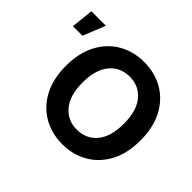

<svg xmlns="http://www.w3.org/2000/svg" viewBox="-158 -981 1235 1235"><g transform="rotate(45 460.0 -363.5)"><path d="M524.9 9.8Q428.7 9.8 351.8 -34.2Q274.9 -78.1 230.2 -161.6Q185.5 -245.1 185.5 -363.3Q185.5 -481.9 230.2 -565.7Q274.9 -649.4 351.8 -693.4Q428.7 -737.3 524.9 -737.3Q621.6 -737.3 698.2 -693.4Q774.9 -649.4 819.6 -565.7Q864.3 -481.9 864.3 -363.3Q864.3 -244.6 819.6 -161.4Q774.9 -78.1 698.2 -34.2Q621.6 9.8 524.9 9.8ZM524.9 -122.6Q609.9 -122.6 661.4 -184.3Q712.9 -246.1 712.9 -363.3Q712.9 -481 661.4 -543Q609.9 -605 524.9 -605Q440.4 -605 388.7 -542.7Q336.9 -480.5 336.9 -363.3Q336.9 -246.6 388.7 -184.6Q440.4 -122.6 524.9 -122.6ZM37.1 -575.7 53.2 -727.5H185.1L124 -575.7Z"/></g></svg>

Font: Inter
Style: Bold
Weight: 700
Designer: Rasmus Andersson
Foundry: rsms
Version: Version 4.001;git-9221beed3